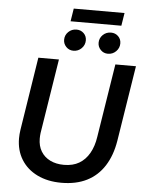

<svg xmlns="http://www.w3.org/2000/svg" viewBox="-65 -1053 837 1115"><g transform="rotate(5 354.0 -495.0)"><path d="M335 12Q255 12 194.5 -17.5Q134 -47 101 -100.5Q68 -154 68 -224Q68 -236 69 -248.5Q70 -261 72 -274L139 -700H259L190 -265Q189 -257 188.5 -249Q188 -241 188 -233Q188 -190 207 -158.5Q226 -127 260.5 -110Q295 -93 341 -93Q393 -93 429.5 -114.5Q466 -136 489 -176.5Q512 -217 520 -272L588 -700H708L638 -259Q624 -173 585 -112Q546 -51 483.5 -19.5Q421 12 335 12ZM539 -758Q514 -758 497 -775.5Q480 -793 480 -817Q480 -844 499.5 -863Q519 -882 547 -882Q572 -882 589 -865.5Q606 -849 606 -824Q606 -797 586.5 -777.5Q567 -758 539 -758ZM338 -758Q313 -758 296 -775.5Q279 -793 279 -817Q279 -844 298.5 -863Q318 -882 346 -882Q371 -882 388 -865.5Q405 -849 405 -824Q405 -797 385.5 -777.5Q366 -758 338 -758ZM307 -927 319 -1002H615L603 -927Z"/></g></svg>

Font: MuseoModerno Thin Medium
Style: Italic
Weight: 500
Italic angle: -9°
Version: Version 1.003